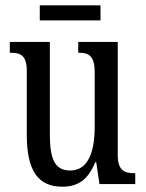

<svg xmlns="http://www.w3.org/2000/svg" viewBox="-20 -694 550 724"><path d="M130 -617H359V-674H130ZM215 10C269 10 310 -11 339 -82H343L355 0H490V-41H486C452 -41 424 -49 424 -109V-536H275V-495H278C312 -495 337 -486 337 -422V-215C337 -117 310 -51 245 -51C185 -51 168 -97 168 -188V-536H17V-495H21C56 -495 81 -486 81 -428V-186C81 -48 125 10 215 10Z"/></svg>

Font: Noto Serif Ethiopic XCn
Style: Regular
Weight: 400
Width: 2
Designer: Monotype Design Team
Foundry: Monotype Imaging Inc.
Version: Version 2.102